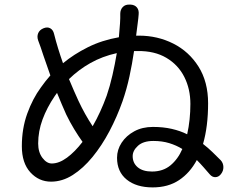

<svg xmlns="http://www.w3.org/2000/svg" viewBox="-20 -801 1040 835"><path d="M488 -570Q425 -556 373.5 -527Q322 -498 280 -457Q291 -430 301.5 -406.5Q312 -383 321 -363Q349 -303 383 -252Q418 -313 444 -385Q458 -426 469 -474Q480 -522 488 -570ZM169 -678Q186 -685 198.5 -678Q211 -671 215 -654Q223 -622 233 -589.5Q243 -557 254 -526Q301 -565 362 -595.5Q423 -626 497 -639L502 -700Q503 -714 503 -722.5Q503 -731 503 -741Q503 -759 514 -770.5Q525 -782 544 -781H548Q566 -780 575.5 -768.5Q585 -757 583 -738Q582 -731 581.5 -721.5Q581 -712 579 -701L572 -646H584Q665 -646 733.5 -611.5Q802 -577 843.5 -511Q885 -445 885 -352Q885 -251 863 -175Q885 -158 904 -139.5Q923 -121 940 -104Q951 -92 951.5 -75Q952 -58 941 -44Q931 -31 917 -30.5Q903 -30 892 -43Q879 -58 865 -74Q851 -90 836 -105Q806 -49 758.5 -17.5Q711 14 644 14Q573 14 531 -20Q489 -54 489 -115Q489 -150 509 -180.5Q529 -211 564 -230Q599 -249 645 -249Q690 -249 727 -240.5Q764 -232 794 -217Q801 -248 804.5 -281.5Q808 -315 808 -349Q808 -414 781.5 -466.5Q755 -519 703.5 -549.5Q652 -580 579 -579H563Q555 -524 543 -468.5Q531 -413 513 -361Q489 -293 456 -230.5Q423 -168 382.5 -118.5Q342 -69 296.5 -40Q251 -11 202 -11Q149 -11 112 -51.5Q75 -92 75 -165Q75 -242 98.5 -307Q122 -372 158 -421Q177 -448 199 -473L169 -559Q163 -577 157 -595Q151 -613 146 -625Q140 -642 146 -656.5Q152 -671 169 -678ZM773 -153Q747 -169 716 -178.5Q685 -188 647 -188Q603 -188 580 -167Q557 -146 557 -122Q557 -92 579 -73.5Q601 -55 641 -55Q689 -55 721.5 -82Q754 -109 773 -153ZM339 -184Q321 -209 302.5 -239.5Q284 -270 268 -303Q259 -322 249 -346.5Q239 -371 228 -397L218 -383Q184 -333 165 -281.5Q146 -230 146 -177Q146 -139 164.5 -114.5Q183 -90 205 -90Q237 -90 271.5 -115.5Q306 -141 339 -184Z"/></svg>

Font: Chiron GoRound TC
Style: Regular
Weight: 400
Designer: Ryoko NISHIZUKA 西塚涼子 (kana, bopomofo & ideographs); Paul D. Hunt (Latin, Greek & Cyrillic); Sandoll Communications 산돌커뮤니
Foundry: Adobe
Version: Version 1.000;hotconv 1.1.1;makeotfexe 2.6.0